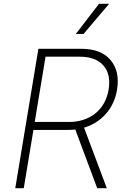

<svg xmlns="http://www.w3.org/2000/svg" viewBox="-20 -982 663 1002"><path d="M180.4 -727.3H404.5Q507.8 -727.3 557.2 -668.3Q606.5 -609.7 590.9 -514.6Q585.2 -478.3 570.7 -446.7Q556.1 -415.1 534.1 -389.6Q512.1 -364 483 -345.2Q453.8 -326.3 418.7 -315.7L537.3 0H487.2L372.9 -306.1Q354.4 -304 334.9 -304H154.5L104 0H59.7ZM340.6 -345.5Q380.7 -345.5 415.3 -356.9Q449.9 -368.3 476.9 -389.7Q503.9 -411.2 522 -442.6Q540.1 -474.1 546.9 -514.6Q559.7 -593.8 520.2 -639.6Q480.1 -686.1 396.3 -686.1H217.7L161.2 -345.5ZM496.8 -962H549.4L416.2 -805H375.7Z"/></svg>

Font: Inter P Extra Light
Style: Italic
Weight: 200
Italic angle: 9.39999°
Designer: Rasmus Andersson
Foundry: rsms
Version: Version 3.018;git-588b23468